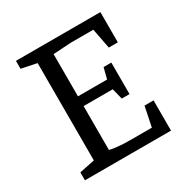

<svg xmlns="http://www.w3.org/2000/svg" viewBox="-151 -775 874 902"><g transform="rotate(-30 286.0 -324.0)"><path d="M55 -43 138 -60V-588L55 -605V-648H513V-484H464L443 -593H322L224 -587V-358H382L397 -417H439V-246H397L382 -305H224V-67Q243 -62 273 -59.5Q303 -57 331 -57H451L473 -164H522V0H55Z"/></g></svg>

Font: Faustina VF Beta
Style: Regular
Weight: 400
Designer: Alfonso Garcia
Foundry: Omnibus-Type
Version: Version 1.006